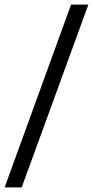

<svg xmlns="http://www.w3.org/2000/svg" viewBox="-24 -763 405 838"><path d="M-3.8 55 286.2 -743H361.7L70.7 55Z"/></svg>

Font: Saira Thin
Style: Regular
Weight: 100
Designer: Hector Gatti with collaboration of the Omnibus-Type team
Foundry: Omnibus-Type
Version: Version 1.101